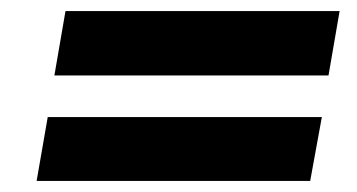

<svg xmlns="http://www.w3.org/2000/svg" viewBox="-20 -426 643 346"><path d="M78 -290H572L592 -406H98ZM46 -100H539L560 -215H66Z"/></svg>

Font: Jost* 600 Semi Italic
Style: Italic
Weight: 600
Italic angle: -10°
Version: Version 3.200; ttfautohint (v0.97) -l 8 -r 50 -G 200 -x 14 -